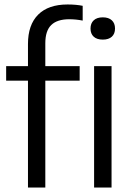

<svg xmlns="http://www.w3.org/2000/svg" viewBox="-20 -838 588 858"><path d="M282 -818Q320 -818 349.5 -812V-746Q319 -752 289.5 -752Q235.5 -752 209 -726.2Q182.5 -700.5 182.5 -644.5V-542.5H336V-477.5H182.5V0H105V-477.5H7.5V-542.5H105V-641.5Q105 -727 150.5 -772.5Q196 -818 282 -818ZM494 -710.5Q494 -687 479.8 -674Q465.5 -661 439.5 -661Q413 -661 398.8 -674Q384.5 -687 384.5 -710.5Q384.5 -734 398.8 -747.2Q413 -760.5 439.5 -760.5Q465.5 -760.5 479.8 -747.2Q494 -734 494 -710.5ZM400.5 0V-542.5H478.5V0Z"/></svg>

Font: Encode Sans Semi Condensed
Style: Regular
Weight: 400
Width: 4
Designer: Multiple Designers
Foundry: Impallari Type
Version: Version 2.000